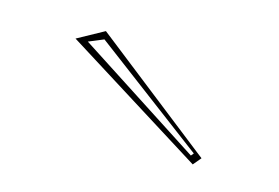

<svg xmlns="http://www.w3.org/2000/svg" viewBox="-33 -768 331 228"><g transform="rotate(10 132.5 -654.0)"><path d="M209 -585 46 -708 80 -723 218 -594ZM208 -598 80 -713 61 -707 205 -595Z"/></g></svg>

Font: Kalnia Glaze Thin ExtraLight
Style: Regular
Weight: 250
Version: Version 1.110